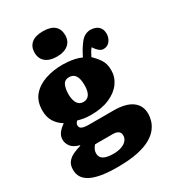

<svg xmlns="http://www.w3.org/2000/svg" viewBox="-237 -904 1120 1254"><g transform="rotate(-30 322.5 -276.5)"><path d="M271 230Q202 230 152.5 221.5Q103 213 71.5 196.5Q40 180 25 156Q10 132 10 100Q10 64 27 42.5Q44 21 72 8Q100 -5 130 -13V-17Q85 -29 67 -53.5Q49 -78 49 -104Q49 -130 63.5 -151Q78 -172 108 -193V-196Q72 -218 51 -252Q30 -286 30 -335Q30 -404 66 -446.5Q102 -489 162 -509.5Q222 -530 293 -530Q309 -530 333 -528Q357 -526 383 -520.5Q409 -515 433 -504Q463 -565 493 -600.5Q523 -636 567 -636Q586 -636 604 -628.5Q622 -621 633.5 -604.5Q645 -588 645 -561Q645 -531 627 -507.5Q609 -484 579 -484Q563 -484 550.5 -493.5Q538 -503 528 -516L516 -533Q506 -523 498 -508Q490 -493 482 -478Q510 -452 531 -420.5Q552 -389 552 -339Q552 -288 521.5 -245.5Q491 -203 433 -177.5Q375 -152 294 -152Q263 -152 239.5 -156Q216 -160 195 -166Q188 -160 184 -153.5Q180 -147 180 -138Q180 -123 189 -116Q198 -109 213 -106.5Q228 -104 247 -104H432Q525 -104 572 -69.5Q619 -35 619 27Q619 50 611.5 77Q604 104 584 131Q564 158 526 180.5Q488 203 425.5 216.5Q363 230 271 230ZM291 141Q328 141 354 131.5Q380 122 393.5 105.5Q407 89 407 69Q407 48 393 37.5Q379 27 351 27H218Q208 38 201 52Q194 66 194 82Q194 113 219 127Q244 141 291 141ZM292 -250Q321 -250 336.5 -273Q352 -296 352 -341Q352 -393 336 -415.5Q320 -438 290 -438Q256 -438 243.5 -410.5Q231 -383 231 -343Q231 -301 246 -275.5Q261 -250 292 -250ZM291 -593Q236 -593 205.5 -618Q175 -643 175 -689Q175 -733 204.5 -758Q234 -783 291 -783Q349 -783 377.5 -758.5Q406 -734 406 -688Q406 -643 375 -618Q344 -593 291 -593Z"/></g></svg>

Font: Literata 18pt ExtraBold
Style: Regular
Weight: 800
Designer: Latin by Veronika Burian and Jose Scaglione. Greek by Irene Vlachou. Cyrillic by Vera Evstafieva.
Foundry: TypeTogether
Version: Version 3.103;gftools[0.9.29]